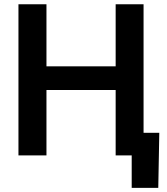

<svg xmlns="http://www.w3.org/2000/svg" viewBox="-20 -748 804 924"><path d="M68.8 0V-727.5H203.6V-428.7H536.6V-727.5H670.9V0H536.6V-314.9H203.6V0ZM613.8 156.2V0H573.2V-108.9H746.6L741.7 156.2Z"/></svg>

Font: V-Inter
Style: SemiBold-600
Weight: 600
Designer: Rasmus Andersson
Foundry: rsms
Version: Version 4.000;git-4146feb